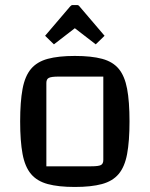

<svg xmlns="http://www.w3.org/2000/svg" viewBox="-20 -732 594 762"><path d="M277 10Q212 10 169.5 -1.5Q127 -13 103 -41.5Q79 -70 69.5 -121Q60 -172 60 -250Q60 -328 69.5 -379Q79 -430 103 -458.5Q127 -487 169.5 -498.5Q212 -510 277 -510Q343 -510 385.5 -498.5Q428 -487 451.5 -458.5Q475 -430 484.5 -379.5Q494 -329 494 -250Q494 -172 484.5 -121Q475 -70 451 -41.5Q427 -13 384.5 -1.5Q342 10 277 10ZM164 -72H342Q371 -72 380.5 -77Q390 -82 390 -97V-428H212Q184 -428 174 -423Q164 -418 164 -403ZM194 -556 159 -590 258 -706Q263 -712 268 -712H286Q292 -712 296 -706L395 -590L360 -556L277 -620Z"/></svg>

Font: Changa
Style: Regular
Weight: 400
Designer: Eduardo Rodriguez Tunni
Foundry: Eduardo Rodriguez Tunni
Version: Version 3.003